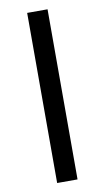

<svg xmlns="http://www.w3.org/2000/svg" viewBox="-87 -809 465 851"><g transform="rotate(-10 145.0 -383.0)"><path d="M99.1 0V-765.6H190.9V0Z"/></g></svg>

Font: Open Sans Condensed SemiBold
Style: Regular
Weight: 600
Width: 3
Designer: Monotype Design Team
Foundry: Monotype Imaging Inc.
Version: Version 3.000; ttfautohint (v1.8.4)